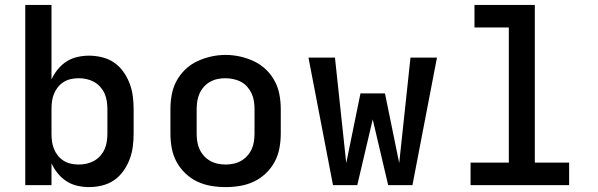

<svg xmlns="http://www.w3.org/2000/svg" viewBox="-20 -755 2440 783"><path d="M343 8Q319 8 295 2.5Q271 -3 251 -16Q231 -29 215.5 -48Q200 -67 190 -89V0H83V-735H190V-431Q200 -453 215.5 -472Q231 -491 251 -504Q271 -517 295 -522.5Q319 -528 343 -528Q370 -528 396.5 -521.5Q423 -515 445 -500Q467 -485 483 -462.5Q499 -440 508.5 -415Q518 -390 521.5 -363.5Q525 -337 525 -310V-210Q525 -183 521.5 -156.5Q518 -130 508.5 -105Q499 -80 483 -57.5Q467 -35 445 -20Q423 -5 396.5 1.5Q370 8 343 8ZM301 -84Q317 -84 333 -87.5Q349 -91 363.5 -99Q378 -107 389 -119.5Q400 -132 406.5 -146.5Q413 -161 415.5 -177.5Q418 -194 418 -210V-310Q418 -326 415.5 -342.5Q413 -359 406.5 -373.5Q400 -388 389 -400.5Q378 -413 363.5 -421Q349 -429 333 -432.5Q317 -436 301 -436Q285 -436 269 -432.5Q253 -429 239.5 -420.5Q226 -412 216 -399.5Q206 -387 200 -372Q194 -357 192 -341.5Q190 -326 190 -310V-210Q190 -194 192 -178.5Q194 -163 200 -148Q206 -133 216 -120.5Q226 -108 239.5 -99.5Q253 -91 269 -87.5Q285 -84 301 -84Z M900 8Q870 8 840.5 3Q811 -2 784.5 -14.5Q758 -27 736 -48Q714 -69 700 -95Q686 -121 680.5 -150.5Q675 -180 675 -210V-310Q675 -340 680.5 -369.5Q686 -399 700 -425Q714 -451 736 -472Q758 -493 785 -505.5Q812 -518 841 -524.5Q870 -531 900 -531Q930 -531 959 -524.5Q988 -518 1015 -505.5Q1042 -493 1064 -472Q1086 -451 1100 -425Q1114 -399 1119.5 -369.5Q1125 -340 1125 -310V-210Q1125 -180 1119.5 -150.5Q1114 -121 1100 -95Q1086 -69 1064 -48Q1042 -27 1015.5 -14.5Q989 -2 959.5 3Q930 8 900 8ZM900 -84Q916 -84 932.5 -87.5Q949 -91 963 -99Q977 -107 988 -119Q999 -131 1006 -146Q1013 -161 1015.5 -177.5Q1018 -194 1018 -210V-310Q1018 -326 1015.5 -342.5Q1013 -359 1006 -374Q999 -389 988 -401.5Q977 -414 962.5 -421.5Q948 -429 931.5 -432.5Q915 -436 898 -436Q882 -436 866 -432.5Q850 -429 836 -421Q822 -413 811 -400.5Q800 -388 793.5 -373Q787 -358 784.5 -342Q782 -326 782 -310V-210Q782 -194 784.5 -177.5Q787 -161 794 -146Q801 -131 812 -119Q823 -107 837 -99Q851 -91 867.5 -87.5Q884 -84 900 -84Z M1338 0 1238 -520H1346L1392 -90L1450 -374H1550L1608 -90L1654 -520H1762L1662 0H1563L1500 -268L1437 0Z M1899 0V-92H2055V-643H1915V-735H2161V-92H2301V0Z"/></svg>

Font: Iosevka Custom SmBdEx
Style: Regular
Weight: 600
Width: 7
Monospace: yes
Designer: Belleve Invis
Foundry: Belleve Invis
Version: Version 11.2.4; ttfautohint (v1.8.4)